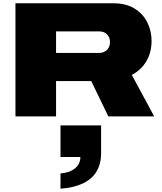

<svg xmlns="http://www.w3.org/2000/svg" viewBox="-20 -708 983 1168"><path d="M74 0V-688H670Q747 -688 798.5 -656Q850 -624 876 -572Q902 -520 902 -460Q902 -391 871.5 -337.5Q841 -284 782 -252L918 0H639L535 -215H321V0ZM321 -386H583Q611 -386 630 -403.5Q649 -421 649 -452Q649 -473 640 -487.5Q631 -502 616.5 -509.5Q602 -517 583 -517H321ZM348 440V347Q404 343 436.5 316Q469 289 469 247H348V55H595V224Q595 289 567 335.5Q539 382 484 408Q429 434 348 440Z"/></svg>

Font: Archivo Expanded Black
Style: Regular
Weight: 900
Width: 7
Designer: Hector Gatti
Foundry: Omnibus-Type
Version: Version 2.001